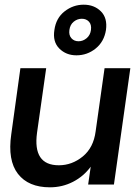

<svg xmlns="http://www.w3.org/2000/svg" viewBox="-20 -787 578 819"><path d="M193 12Q101 12 56.5 -45.5Q12 -103 28 -214L67 -496H177L138 -221Q119 -82 231 -82Q287 -82 333 -119.5Q379 -157 388 -227L426 -496H536L466 0H356L367 -76Q337 -35 291.5 -11.5Q246 12 193 12ZM306 -551Q262 -551 233 -580Q204 -609 212 -659Q219 -710 255.5 -738.5Q292 -767 337 -767Q382 -767 410.5 -738.5Q439 -710 432 -659Q424 -609 388 -580Q352 -551 306 -551ZM315 -611Q334 -611 349.5 -624Q365 -637 368 -659Q371 -682 359.5 -694.5Q348 -707 329 -707Q310 -707 294.5 -694.5Q279 -682 276 -659Q273 -637 284.5 -624Q296 -611 315 -611Z"/></svg>

Font: Host Grotesk Medium
Style: Italic
Weight: 500
Italic angle: -8°
Designer: Doğukan Karapınar based on Poppins by Indian Type Foundry, Jonny Pinhorn
Foundry: Element Type
Version: Version 1.001; ttfautohint (v1.8.4.7-5d5b)